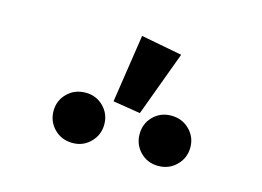

<svg xmlns="http://www.w3.org/2000/svg" viewBox="-58 -1062 731 536"><g transform="rotate(15 307.5 -794.5)"><path d="M294.4 -964.1 413.3 -941.5 344.1 -754.4 264.6 -767.2ZM184.1 -770.3Q214.4 -770.3 235.4 -749.2Q256.4 -728.2 256.4 -697.9Q256.4 -667.7 235.4 -646.4Q214.4 -625.1 184.1 -625.1Q151.8 -625.1 130.8 -646.4Q109.7 -667.7 109.7 -697.9Q109.7 -728.2 130.8 -749.2Q151.8 -770.3 184.1 -770.3ZM431.3 -770.3Q462.6 -770.3 483.8 -749.2Q505.1 -728.2 505.1 -697.9Q505.1 -667.7 483.8 -646.4Q462.6 -625.1 431.3 -625.1Q400 -625.1 379.2 -646.4Q358.5 -667.7 358.5 -697.9Q358.5 -728.2 379.2 -749.2Q400 -770.3 431.3 -770.3Z"/></g></svg>

Font: Fira Code SemiBold
Style: Regular
Weight: 600
Designer: Carrois Corporate, Edenspiekermann AG, Nikita Prokopov
Foundry: Carrois Corporate, Edenspiekermann AG, Nikita Prokopov
Version: Version 6.002